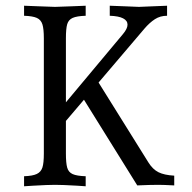

<svg xmlns="http://www.w3.org/2000/svg" viewBox="-20 -647 670 670"><path d="M588 -34V0Q550 -2 533 -2Q503 -2 459 0L273 -299L210 -225V-111Q210 -78 214.5 -62Q219 -46 233.5 -39.5Q248 -33 279 -32V3L249 1Q198 -2 172 -2Q147 -2 96 1L64 3V-32Q94 -33 108.5 -40Q123 -47 128 -62.5Q133 -78 133 -111V-513Q133 -546 128 -562Q123 -578 108.5 -584.5Q94 -591 64 -592V-627Q106 -625 116 -625Q162 -623 172 -623Q183 -623 229 -625Q239 -625 279 -627V-592Q248 -591 233.5 -584.5Q219 -578 214.5 -562.5Q210 -547 210 -513V-290L409 -528Q425 -547 425 -561Q425 -575 409.5 -583Q394 -591 363 -592V-627Q407 -625 416 -625Q456 -623 465 -623Q473 -623 513 -625Q521 -625 563 -627V-592Q539 -592 520.5 -580Q502 -568 484 -547L324 -359L498 -80Q513 -56 533 -46Q553 -36 588 -34Z"/></svg>

Font: Gupter
Style: Regular
Weight: 400
Designer: Octavio Pardo
Version: Version 1.000